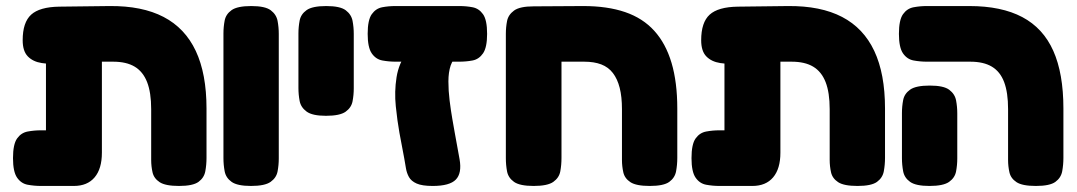

<svg xmlns="http://www.w3.org/2000/svg" viewBox="-20 -606 3561 635"><path d="M116 9Q93 9 71.5 5Q50 1 36.5 -18.5Q23 -38 23 -83Q23 -129 36.5 -148Q50 -167 71.5 -171Q93 -175 115 -175H132V-466L256 -406Q219 -400 183 -396.5Q147 -393 118 -397.5Q89 -402 72 -419.5Q55 -437 55 -473Q55 -532 83 -557.5Q111 -583 176 -584L342 -586Q450 -587 521 -550Q592 -513 627.5 -437.5Q663 -362 663 -247V-84Q663 -61 659 -39.5Q655 -18 636.5 -4.5Q618 9 572 9Q527 9 508 -3.5Q489 -16 484.5 -36Q480 -56 480 -77V-245Q480 -300 466.5 -334.5Q453 -369 425.5 -385.5Q398 -402 354 -402H317V-101Q317 -48 293 -19.5Q269 9 224 9Z M810 9Q765 9 746 -4.5Q727 -18 723 -39.5Q719 -61 719 -83V-495Q719 -517 723 -538Q727 -559 746 -572.5Q765 -586 811 -586Q857 -586 875.5 -572Q894 -558 898 -537Q902 -516 902 -494V-82Q902 -60 898 -39Q894 -18 875 -4.5Q856 9 810 9Z M1058 -223Q1013 -223 994 -237Q975 -251 971 -272Q967 -293 967 -315V-495Q967 -517 971 -538Q975 -559 994 -572.5Q1013 -586 1059 -586Q1105 -586 1123.5 -572Q1142 -558 1146 -537Q1150 -516 1150 -494V-314Q1150 -292 1146 -271Q1142 -250 1123 -236.5Q1104 -223 1058 -223Z M1411 9Q1376 9 1358 1Q1340 -7 1332.5 -20.5Q1325 -34 1322.5 -50Q1320 -66 1317 -82L1301 -167Q1294 -206 1289 -254.5Q1284 -303 1291.5 -350.5Q1299 -398 1327 -434L1496 -419Q1478 -412 1470.5 -389.5Q1463 -367 1463 -336.5Q1463 -306 1467 -273.5Q1471 -241 1476 -212.5Q1481 -184 1484 -167L1500 -79Q1508 -33 1487.5 -12Q1467 9 1411 9ZM1289 -402Q1266 -402 1244.5 -406Q1223 -410 1209.5 -429.5Q1196 -449 1196 -494Q1196 -540 1209.5 -559Q1223 -578 1244 -582Q1265 -586 1288 -586H1499Q1522 -586 1543 -582Q1564 -578 1577.5 -559Q1591 -540 1591 -494Q1591 -449 1577.5 -429.5Q1564 -410 1543 -406Q1522 -402 1498 -402Z M1745 9Q1699 9 1680 -4.5Q1661 -18 1657 -39Q1653 -60 1653 -83V-494Q1653 -516 1657 -536.5Q1661 -557 1680 -571Q1699 -585 1745 -585L1909 -586Q1989 -586 2047.5 -566Q2106 -546 2144 -504Q2182 -462 2201 -398Q2220 -334 2220 -247V-84Q2220 -61 2216 -39.5Q2212 -18 2193.5 -4.5Q2175 9 2129 9Q2084 9 2065 -3.5Q2046 -16 2041.5 -36Q2037 -56 2037 -77V-245Q2037 -286 2029.5 -315.5Q2022 -345 2007 -364.5Q1992 -384 1968.5 -393Q1945 -402 1912 -402H1837V-84Q1837 -60 1833 -39Q1829 -18 1810 -4.5Q1791 9 1745 9Z M2360 9Q2337 9 2315.5 5Q2294 1 2280.5 -18.5Q2267 -38 2267 -83Q2267 -129 2280.5 -148Q2294 -167 2315.5 -171Q2337 -175 2359 -175H2376V-466L2500 -406Q2463 -400 2427 -396.5Q2391 -393 2362 -397.5Q2333 -402 2316 -419.5Q2299 -437 2299 -473Q2299 -532 2327 -557.5Q2355 -583 2420 -584L2586 -586Q2694 -587 2765 -550Q2836 -513 2871.5 -437.5Q2907 -362 2907 -247V-84Q2907 -61 2903 -39.5Q2899 -18 2880.5 -4.5Q2862 9 2816 9Q2771 9 2752 -3.5Q2733 -16 2728.5 -36Q2724 -56 2724 -77V-245Q2724 -300 2710.5 -334.5Q2697 -369 2669.5 -385.5Q2642 -402 2598 -402H2561V-101Q2561 -48 2537 -19.5Q2513 9 2468 9Z M3406 9Q3361 9 3342 -3.5Q3323 -16 3318.5 -36Q3314 -56 3314 -77V-245Q3314 -300 3301 -334.5Q3288 -369 3260.5 -385.5Q3233 -402 3189 -402H3046Q3023 -402 3001.5 -406Q2980 -410 2966.5 -429.5Q2953 -449 2953 -494Q2953 -540 2966.5 -559Q2980 -578 3001.5 -582Q3023 -586 3045 -586H3186Q3292 -586 3361 -549.5Q3430 -513 3463.5 -438Q3497 -363 3497 -247V-84Q3497 -61 3493 -39.5Q3489 -18 3470.5 -4.5Q3452 9 3406 9ZM3054 9Q3009 9 2990 -4.5Q2971 -18 2967 -39.5Q2963 -61 2963 -83V-232Q2963 -254 2967 -275Q2971 -296 2990 -309.5Q3009 -323 3055 -323Q3101 -323 3119.5 -309Q3138 -295 3142 -274Q3146 -253 3146 -231V-82Q3146 -60 3142 -39Q3138 -18 3119 -4.5Q3100 9 3054 9Z"/></svg>

Font: Fredoka Light
Style: Bold
Weight: 700
Version: Version 2.001